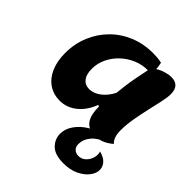

<svg xmlns="http://www.w3.org/2000/svg" viewBox="-234 -759 1203 1203"><g transform="rotate(45 368.0 -157.0)"><path d="M227 25Q171 25 128.5 -4Q86 -33 63 -86Q40 -139 40 -210Q40 -293 69.5 -364Q99 -435 151.5 -488Q204 -541 275 -570.5Q346 -600 429 -600Q453 -600 470.5 -598.5Q488 -597 508 -592Q514 -564 515 -543Q538 -558 566 -566.5Q594 -575 618 -575Q691 -575 691 -496Q691 -470 681.5 -425.5Q672 -381 659.5 -327.5Q647 -274 637.5 -218.5Q628 -163 628 -115Q628 -50 659 -24Q603 25 540 25Q482 25 454.5 -11Q427 -47 427 -123L417 -128Q390 -56 339.5 -15.5Q289 25 227 25ZM306 -157Q345 -157 382 -185Q419 -213 444 -262Q448 -301 452.5 -335.5Q457 -370 464.5 -409Q472 -448 483 -501Q432 -501 386.5 -481.5Q341 -462 305 -428Q269 -394 248.5 -350.5Q228 -307 228 -259Q228 -210 248.5 -183.5Q269 -157 306 -157ZM521 286Q444 286 409.5 251Q375 216 375 169Q375 126 403 86Q431 46 478 17.5Q525 -11 582 -21H634V-5Q564 19 533 55Q502 91 502 135Q502 160 517.5 173.5Q533 187 555 187Q579 187 597 173Q615 159 625 138Q635 117 635 96Q635 82 631 71Q674 82 693 104.5Q712 127 712 154Q712 185 688 215.5Q664 246 621.5 266Q579 286 521 286Z"/></g></svg>

Font: Lemon
Style: Regular
Weight: 400
Designer: Eduardo Rodriguez Tunni
Foundry: Eduardo Rodriguez Tunni
Version: Version 1.003; ttfautohint (v1.8.4.7-5d5b);gftools[0.9.24]